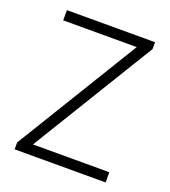

<svg xmlns="http://www.w3.org/2000/svg" viewBox="-106 -619 619 698"><g transform="rotate(20 204.0 -270.0)"><path d="M85.5 -39.5H381V0H29V-26.5L319 -501H34.5V-540.5H375.5V-514Z"/></g></svg>

Font: Encode Sans Semi Condensed ExLight
Style: Regular
Weight: 275
Width: 4
Designer: Multiple Designers
Foundry: Impallari Type
Version: Version 2.000